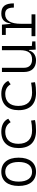

<svg xmlns="http://www.w3.org/2000/svg" viewBox="1176 -1744 577 2970"><g transform="rotate(-90 1465.0 -258.5)"><path d="M293 9.8C431.2 9.8 511.7 -87.9 511.7 -258.8C511.7 -429.7 431.2 -527.3 293 -527.3C154.8 -527.3 74.2 -429.7 74.2 -258.8C74.2 -87.9 154.8 9.8 293 9.8ZM293 -51.3C196.3 -51.3 141.1 -126.5 141.1 -258.8C141.1 -391.1 196.3 -466.3 293 -466.3C389.6 -466.3 444.8 -391.1 444.8 -258.8C444.8 -126.5 389.6 -51.3 293 -51.3Z M928.7 9.8C982.4 9.8 1040 6.3 1093.3 -6.3L1085.4 -66.4C1036.6 -57.1 985.4 -51.3 934.1 -51.3C798.3 -51.3 726.1 -124.5 726.1 -264.6C726.1 -393.6 794.4 -466.3 911.1 -466.3C972.7 -466.3 1026.9 -442.4 1060.1 -382.8L1113.8 -419.9C1084.5 -488.3 1011.7 -527.3 915 -527.3C751.5 -527.3 660.2 -428.7 660.2 -259.8C660.2 -83.5 753.9 9.8 928.7 9.8Z M1514.6 9.8C1568.4 9.8 1626 6.3 1679.2 -6.3L1671.4 -66.4C1622.6 -57.1 1571.3 -51.3 1520 -51.3C1384.3 -51.3 1312 -124.5 1312 -264.6C1312 -393.6 1380.4 -466.3 1497.1 -466.3C1558.6 -466.3 1612.8 -442.4 1646 -382.8L1699.7 -419.9C1670.4 -488.3 1597.7 -527.3 1501 -527.3C1337.4 -527.3 1246.1 -428.7 1246.1 -259.8C1246.1 -83.5 1339.8 9.8 1514.6 9.8Z M2016.1 9.8C2094.7 9.8 2150.9 -29.8 2169.4 -99.6H2177.7L2183.1 4.9L2310.5 0V-48.3L2239.3 -55.2V-517.6H2174.3V-239.3C2174.3 -103.5 2124.5 -51.3 2029.3 -51.3C1949.2 -51.3 1901.9 -95.7 1901.9 -175.8V-517.6H1836.9V-175.8C1836.9 -57.6 1901.9 9.8 2016.1 9.8Z M2582.5 -222.7C2582.5 -379.4 2631.3 -468.3 2732.4 -468.3C2802.7 -468.3 2833 -428.2 2833 -333H2898.4C2898.4 -469.7 2851.1 -527.3 2740.7 -527.3C2650.9 -527.3 2600.1 -480 2588.4 -384.8H2581.1L2569.3 -517.6H2410.2V-458H2517.1V-59.6H2390.6V0H2728.5V-59.6H2582.5Z"/></g></svg>

Font: Cascadia Code PL Light
Style: Regular
Weight: 300
Monospace: yes
Designer: Aaron Bell
Foundry: Saja Typeworks
Version: Version 2404.023